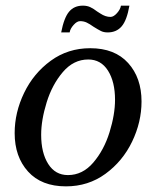

<svg xmlns="http://www.w3.org/2000/svg" viewBox="-20 -651 569 681"><path d="M32 -179Q32 -252 65.5 -321.5Q99 -391 160 -435.5Q221 -480 300 -480Q387 -480 434.5 -427.5Q482 -375 482 -291Q482 -218 448.5 -148.5Q415 -79 354 -34.5Q293 10 214 10Q127 10 79.5 -42.5Q32 -95 32 -179ZM388 -297Q388 -361 363 -400.5Q338 -440 293 -440Q241 -440 203 -395.5Q165 -351 145.5 -288Q126 -225 126 -173Q126 -109 151 -69.5Q176 -30 221 -30Q273 -30 311 -74.5Q349 -119 368.5 -182Q388 -245 388 -297ZM274 -631Q289 -631 300.5 -625.5Q312 -620 325 -610Q327 -609 336 -603Q345 -597 354 -594Q363 -591 372 -591Q383 -591 395 -604.5Q407 -618 409 -631H439Q430 -579 411.5 -557.5Q393 -536 362 -536Q348 -536 338 -541Q328 -546 312 -556Q298 -566 287.5 -571Q277 -576 264 -576Q253 -576 241 -562.5Q229 -549 227 -536H197Q207 -588 225 -609.5Q243 -631 274 -631Z"/></svg>

Font: Philosopher
Style: Italic
Weight: 400
Italic angle: -10°
Designer: Jovanny Lemonad
Foundry: Jovanny Lemonad
Version: Version 2.000